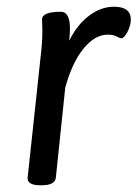

<svg xmlns="http://www.w3.org/2000/svg" viewBox="-20 -549 409 571"><path d="M319 -529Q369 -529 369 -491Q369 -473 359 -454Q349 -435 340 -435Q338 -435 327 -440.5Q316 -446 301 -446Q262 -446 228 -404Q194 -362 174 -288L146 -20Q143 2 104 2H100Q62 2 62 -19L100 -373Q106 -421 106 -457Q106 -467 105.5 -477.5Q105 -488 105 -491Q105 -514 161 -514Q188 -514 188 -464Q188 -452 186 -428Q209 -475 244.5 -502Q280 -529 319 -529Z"/></svg>

Font: Asap
Style: Italic
Weight: 400
Italic angle: -6°
Designer: Pablo Cosgaya
Foundry: Pablo Cosgaya
Version: Version 1.007;PS 001.007;hotconv 1.0.70;makeotf.lib2.5.58329